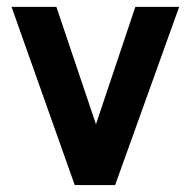

<svg xmlns="http://www.w3.org/2000/svg" viewBox="-20 -532 548 552"><path d="M311 0H194.8L13.2 -512.2H142.1L255.9 -174.8L369.1 -512.2H495.1Z"/></svg>

Font: Clear Sans
Style: Bold
Weight: 700
Foundry: Intel Corporation
Version: Version 1.00